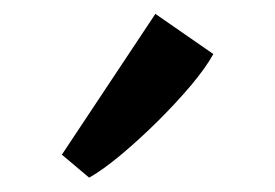

<svg xmlns="http://www.w3.org/2000/svg" viewBox="-20 -890 387 270"><path d="M105 -640.5 67 -672.5 198.5 -870.5 280 -814Q270 -795.5 248.8 -770.2Q227.5 -745 201.5 -719.2Q175.5 -693.5 150 -672.2Q124.5 -651 106 -640.5Z"/></svg>

Font: Merriweather 24pt SemiCondensed
Style: Regular
Weight: 400
Width: 4
Designer: Eben Sorkin
Foundry: Eben Sorkin
Version: Version 2.100